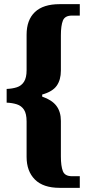

<svg xmlns="http://www.w3.org/2000/svg" viewBox="-20 -780 416 924"><path d="M267 124Q188 124 148 84Q108 44 108 -25V-195Q108 -233 95.5 -252Q83 -271 61 -278Q39 -285 12 -286V-352Q39 -353 61 -360Q83 -367 95.5 -386.5Q108 -406 108 -442V-613Q108 -684 148 -722Q188 -760 267 -760H364V-705H326Q292 -705 282.5 -680.5Q273 -656 273 -610V-440Q273 -396 253 -367.5Q233 -339 183 -325V-315Q230 -299 251.5 -270.5Q273 -242 273 -198V-27Q273 19 282.5 43.5Q292 68 326 68H364V124Z"/></svg>

Font: Noto Serif Lao ExtraCondensed Black
Style: Regular
Weight: 900
Width: 2
Designer: Monotype Design Team
Foundry: Monotype Imaging Inc.
Version: Version 2.003; ttfautohint (v1.8.4.7-5d5b)